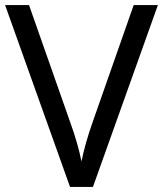

<svg xmlns="http://www.w3.org/2000/svg" viewBox="-20 -734 640 754"><path d="M600 -714 345 0H255L0 -714H94L255 -256Q271 -212 282 -173.5Q293 -135 300 -100Q307 -135 318 -174Q329 -213 345 -258L505 -714Z"/></svg>

Font: Noto Sans Tai Viet
Style: Regular
Weight: 400
Designer: Monotype Design Team
Foundry: Monotype Imaging Inc.
Version: Version 2.003; ttfautohint (v1.8.4.7-5d5b)